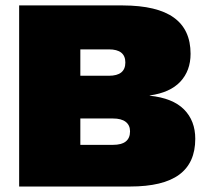

<svg xmlns="http://www.w3.org/2000/svg" viewBox="-20 -680 744 700"><path d="M49.8 0V-660.2H428.2Q553.2 -659.7 614 -615.7Q674.8 -571.8 674.8 -483.9Q674.8 -422.4 637.5 -382.3Q600.1 -342.3 525.9 -332V-331.1Q609.9 -322.3 650.9 -281Q691.9 -239.7 691.9 -173.8Q691.9 -86.4 633.3 -43.2Q574.7 0 454.1 0ZM272.9 -403.8H377Q437 -403.8 437 -452.1Q437 -500 377 -500H272.9ZM272.9 -151.9H392.1Q454.1 -151.9 454.1 -201.2Q454.1 -223.6 438.2 -235.8Q422.4 -248 392.1 -248H272.9Z"/></svg>

Font: Work Sans Black
Style: Regular
Weight: 900
Designer: Wei Huang
Foundry: Wei Huang
Version: Version 2.012